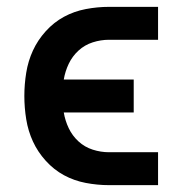

<svg xmlns="http://www.w3.org/2000/svg" viewBox="-20 -540 540 560"><path d="M298 0Q264 0 230 -6.5Q196 -13 166.5 -29Q137 -45 113.5 -71Q90 -97 76 -127.5Q62 -158 56.5 -192Q51 -226 51 -260Q51 -294 56.5 -328Q62 -362 76 -392.5Q90 -423 113.5 -449Q137 -475 166.5 -491Q196 -507 230 -513.5Q264 -520 298 -520H441V-424H298Q274 -424 250.5 -416.5Q227 -409 209 -392.5Q191 -376 180.5 -354Q170 -332 166 -308H370V-212H166Q170 -188 180.5 -166Q191 -144 209 -127.5Q227 -111 250.5 -103.5Q274 -96 298 -96H441V0Z"/></svg>

Font: Iosevka SS18
Style: Bold
Weight: 700
Monospace: yes
Designer: Belleve Invis
Foundry: Belleve Invis
Version: Version 25.1.1; ttfautohint (v1.8.4)